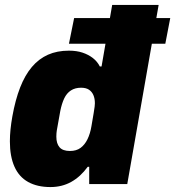

<svg xmlns="http://www.w3.org/2000/svg" viewBox="-20 -745 709 777"><path d="M184 12Q131 12 94 -8.5Q57 -29 38.5 -70.5Q20 -112 20 -173Q20 -196 22.5 -221Q25 -246 30 -274Q42 -341 61.5 -391Q81 -441 109 -474Q137 -507 174 -523.5Q211 -540 259 -540Q290 -540 314 -532Q338 -524 356 -510Q374 -496 384 -476H391L434 -725H622L495 0H341V-70H335Q306 -30 268.5 -9Q231 12 184 12ZM263 -134Q289 -134 306 -146.5Q323 -159 334 -181.5Q345 -204 350 -234Q356 -269 359 -287Q362 -305 363 -313.5Q364 -322 364 -327Q364 -346 358 -360Q352 -374 340 -382Q328 -390 308 -390Q284 -390 267 -379Q250 -368 240 -347Q230 -326 224 -296Q217 -255 213 -234.5Q209 -214 208.5 -205.5Q208 -197 208 -192Q208 -164 221 -149Q234 -134 263 -134ZM259 -568 280 -672H669L649 -568Z"/></svg>

Font: Archivo SemiCondensed Black
Style: Italic
Weight: 900
Width: 4
Italic angle: -10°
Designer: Hector Gatti
Foundry: Omnibus-Type
Version: Version 2.001